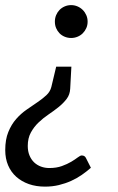

<svg xmlns="http://www.w3.org/2000/svg" viewBox="-23 -534 451 733"><path d="M324 106.5Q307.5 121 288.8 134Q270 147 248.2 156.8Q226.5 166.5 201.8 172.5Q177 178.5 149 178.5Q115 178.5 87.2 168.8Q59.5 159 39.2 141Q19 123 8 97.2Q-3 71.5 -3 39Q-3 -1.5 8.8 -30.2Q20.5 -59 38.8 -79.8Q57 -100.5 78.8 -115.5Q100.5 -130.5 120 -143.8Q139.5 -157 154 -170.5Q168.5 -184 173 -202L191.5 -279.5H249.5L245 -195.5Q244 -173 231.5 -156.5Q219 -140 201 -125.5Q183 -111 162.2 -97Q141.5 -83 124 -66.2Q106.5 -49.5 94.8 -28Q83 -6.5 83 23Q83 43.5 89.5 59.2Q96 75 107.2 85.8Q118.5 96.5 133.5 102Q148.5 107.5 165 107.5Q192.5 107.5 213.2 100Q234 92.5 249 83.5Q264 74.5 273.8 67Q283.5 59.5 289 59.5Q301 59.5 305.5 70ZM186.5 -451.5Q186.5 -464.5 191.2 -476Q196 -487.5 204.2 -496Q212.5 -504.5 224 -509.5Q235.5 -514.5 248.5 -514.5Q261.5 -514.5 273 -509.5Q284.5 -504.5 293 -496Q301.5 -487.5 306.5 -476Q311.5 -464.5 311.5 -451.5Q311.5 -438 306.5 -426.8Q301.5 -415.5 293 -407Q284.5 -398.5 273 -393.8Q261.5 -389 248.5 -389Q235.5 -389 224 -393.8Q212.5 -398.5 204.2 -407Q196 -415.5 191.2 -426.8Q186.5 -438 186.5 -451.5Z"/></svg>

Font: Lato 2
Style: Italic
Weight: 400
Italic angle: -7°
Designer: Lukasz Dziedzic with Adam Twardoch and Botio Nikoltchev
Foundry: tyPoland Lukasz Dziedzic
Version: Version 2.015; 2015-08-06; http://www.latofonts.com/